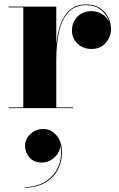

<svg xmlns="http://www.w3.org/2000/svg" viewBox="-20 -490 540 870"><path d="M93.5 170.5Q93.5 139.7 117.9 117.1Q142.3 94.5 175.9 94.5Q210.3 94.5 235.5 122.9Q260.7 151.3 260.7 200.1Q260.7 245.7 240.1 282.1Q219.5 318.5 181.5 339.5Q143.5 360.5 91.9 360.5V357.7Q144.3 357.7 184.1 333.5Q223.9 309.3 243.3 266.9Q262.7 224.5 253.5 169.7Q252.3 190.5 240.3 207.9Q228.3 225.3 209.7 235.9Q191.1 246.5 170.3 246.5Q133.9 246.5 113.7 223.7Q93.5 200.9 93.5 170.5ZM19 -3.5H85.5V-456.5H19V-460H235V-287.5Q240 -340.5 255 -381.8Q270 -423 298.2 -446.5Q326.5 -470 372 -470Q407 -470 432 -454Q457 -438 470 -412.5Q483 -387 483 -359Q483 -322.5 458.5 -295.2Q434 -268 395 -268Q355.5 -268 330.8 -292.8Q306 -317.5 306 -351Q306 -389.5 330.8 -414.5Q355.5 -439.5 393.5 -439.5Q421.5 -439.5 443 -425.8Q464.5 -412 474.5 -391.5Q465 -422 438.8 -444.2Q412.5 -466.5 371.5 -466.5Q318.5 -466.5 288.8 -433Q259 -399.5 247 -343.5Q235 -287.5 235 -219.5V-3.5H311.5V0H19Z"/></svg>

Font: Bodoni* 48
Style: Bold
Weight: 700
Version: Version 2.2